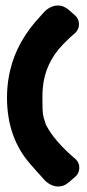

<svg xmlns="http://www.w3.org/2000/svg" viewBox="-20 -647 314 694"><path d="M254.6 -70.6C202.6 -114.5 166.5 -156.2 146.2 -195.7L142.8 -205.8C139.4 -215.6 137 -224.9 135.5 -233.6C134 -242.5 133.3 -262.8 133.3 -294.4C133.3 -305.7 133.7 -316.8 134.6 -327.8C139.6 -388.5 164.1 -441.6 208.3 -487.1C224.4 -503.7 239.5 -517.9 253.4 -529.4C262 -538.4 266 -549 265.4 -561.4C264.9 -573.7 259.9 -584 250.6 -592.1L228.5 -611.3C215.8 -622.4 202 -627.7 186.9 -627.1C171.9 -626.5 157.4 -620 143.4 -607.7C141.3 -605.8 138.6 -602.8 135.3 -598.8C132.8 -595.8 129.9 -592.5 126.5 -589C69.7 -528.8 32.9 -463.1 16.4 -391.8C15.4 -387.6 14.2 -382.4 13.1 -376.2C13 -376 12.9 -375.6 12.8 -375.1C12.7 -374.6 12.7 -374.3 12.7 -374.2C7.8 -348.3 5.3 -321.7 5.3 -294.4C5.3 -197.4 33.7 -117 90.3 -53.1C96.6 -46.1 100.6 -41.5 102.4 -39.3C109.1 -31.3 117.5 -21.8 127.7 -11.1C130.9 -7.7 133.8 -4.4 136.5 -1.2C139.8 2.9 142.5 5.8 144.6 7.7C158.6 20 173.1 26.5 188.1 27C203.1 27.6 217 22.4 229.7 11.2L251.8 -7.9C261.1 -16 266.1 -26.3 266.6 -38.7C267.2 -51 263.2 -61.7 254.6 -70.6Z"/></svg>

Font: Qalbi
Style: Regular
Weight: 400
Version: Version 001.000